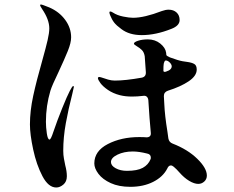

<svg xmlns="http://www.w3.org/2000/svg" viewBox="-20 -810 1040 853"><path d="M308 -423Q308 -422 301 -392Q284 -326 272.5 -263Q261 -200 261 -140Q261 -122 264 -105.5Q267 -89 270 -75Q277 -49 277 -27Q277 -3 261.5 10Q246 23 230 23Q195 23 168.5 -27.5Q142 -78 127.5 -145.5Q113 -213 113 -257Q113 -317 127.5 -384Q142 -451 168 -542Q184 -599 191.5 -631.5Q199 -664 199 -684Q199 -723 167 -770Q158 -784 158 -787Q158 -790 162 -790Q167 -790 199 -777Q243 -758 269.5 -722Q296 -686 296 -644Q296 -620 281.5 -584Q267 -548 240 -490Q211 -430 204 -407Q184 -340 184 -269Q184 -245 188 -217.5Q192 -190 200 -190Q206 -190 217 -224Q234 -274 256 -328.5Q278 -383 290 -406Q296 -417 299.5 -422.5Q303 -428 306 -428Q308 -428 308 -423ZM469 -743Q466 -751 466 -755Q466 -759 470 -759Q474 -759 482 -754Q500 -742 527 -736.5Q554 -731 571 -731Q621 -731 699 -761Q716 -767 729 -767Q751 -767 764.5 -754.5Q778 -742 778 -721Q778 -696 742 -682Q672 -654 610 -654Q554 -654 519 -681Q497 -697 487 -710Q477 -723 469 -743ZM747 -172Q814 -146 856.5 -104.5Q899 -63 899 -30Q899 -14 887.5 -3.5Q876 7 861 7Q843 7 820.5 -6.5Q798 -20 777 -44Q765 -58 752 -69Q745 -75 739 -75Q729 -75 723 -61Q704 -24 660.5 -2Q617 20 559 20Q508 20 472 3.5Q436 -13 417.5 -37.5Q399 -62 399 -84Q399 -139 459 -170Q519 -201 598 -201Q619 -201 629 -200H632Q641 -200 646 -205Q651 -210 650 -220Q644 -282 639 -365Q638 -375 632 -380.5Q626 -386 615 -384Q590 -381 566 -381Q537 -381 513 -387Q482 -395 459.5 -410.5Q437 -426 426 -441Q415 -456 415 -463Q415 -468 422 -468Q425 -468 443 -462Q445 -461 460 -456.5Q475 -452 490 -452Q537 -452 610 -465Q629 -469 628 -489L623 -560Q620 -578 610.5 -587.5Q601 -597 588 -604.5Q575 -612 575 -616Q575 -623 593.5 -629Q612 -635 637 -635Q669 -635 692 -616.5Q715 -598 718 -576Q719 -572 719 -566Q719 -562 735 -555Q773 -541 791 -538L811 -535Q833 -532 843.5 -525.5Q854 -519 854 -501Q854 -473 818.5 -449Q783 -425 726 -407Q708 -401 708 -383L710 -347Q712 -298 724 -224L728 -195Q731 -178 747 -172ZM718 -492Q729 -497 730 -497Q743 -504 743 -516Q743 -521 738 -528Q730 -538 721.5 -540.5Q713 -543 711 -537Q707 -529 707 -523Q706 -518 706 -495Q706 -492 709.5 -491Q713 -490 718 -492ZM649 -103Q650 -105 650 -110Q650 -125 633 -128Q597 -137 570 -137Q531 -137 502 -123Q473 -109 473 -90Q473 -74 494 -62.5Q515 -51 544 -51Q590 -51 614.5 -64.5Q639 -78 649 -103Z"/></svg>

Font: Shippori Antique B1
Style: Regular
Weight: 400
Designer: FONTDASU
Foundry: FONTDASU / Google Inc. / but / Adobe
Version: Version 2.001